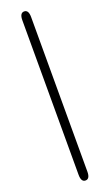

<svg xmlns="http://www.w3.org/2000/svg" viewBox="-208 -873 682 1190"><g transform="rotate(-20 132.5 -278.5)"><path d="M132 279Q103 279 103 231V-788Q103 -836 132 -836Q161 -836 161 -788V231Q161 279 132 279Z"/></g></svg>

Font: Resource Han Rounded JP Normal
Style: Regular
Weight: 350
Designer: Cyano Hao (round all glyphs); Ryoko NISHIZUKA 西塚涼子 (kana, bopomofo & ideographs); Paul D. Hunt (Latin, Greek & Cyrillic)
Foundry: Cyano Hao
Version: 0.990